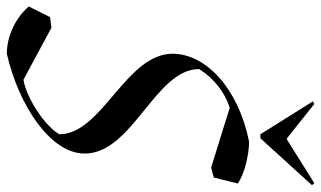

<svg xmlns="http://www.w3.org/2000/svg" viewBox="-242 -736 964 577"><g transform="rotate(90 240.5 -448.0)"><path d="M114 14C267 -21 414 -116 414 -220C414 -364 160 -432 160 -564C188 -608 228 -640 276 -656L456 -600L486 -608L504 -680C476 -700 418 -714 378 -714C218 -682 114 -584 114 -484C114 -344 356 -272 356 -144C334 -103 249 -45 192 -36L36 -120L4 -116L-28 -52C6 -12 62 14 114 14ZM356 -748H368L509 -903L503 -910L372 -828H368L265 -910L257 -906Z"/></g></svg>

Font: Mazius Display Extra italic
Style: Regular
Weight: 400
Italic angle: -17°
Designer: Alberto Casagrande & Collletttivo
Foundry: Collletttivo
Version: Version 2.000;Glyphs 3.2 (3217)